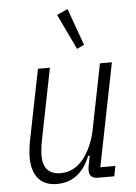

<svg xmlns="http://www.w3.org/2000/svg" viewBox="-55 -810 613 864"><g transform="rotate(-5 252.0 -378.0)"><path d="M181 -512 117 -191Q113 -172 111 -153Q109 -134 109 -122Q109 -77 129.5 -56Q150 -35 188 -35Q219 -35 245 -48.5Q271 -62 291 -87Q311 -112 325.5 -145Q340 -178 347 -211L407 -512H461L368 -46H436L427 0H354Q314 0 314 -36Q314 -42 315 -50.5Q316 -59 318 -66L325 -102H318Q272 12 167 12Q112 12 83.5 -22Q55 -56 55 -117Q55 -149 63 -192L127 -512ZM234 -746 283 -768 343 -601 310 -586Z"/></g></svg>

Font: IBM Plex Sans Cond Light
Style: Italic
Weight: 300
Width: 3
Italic angle: -11°
Designer: Mike Abbink, Paul van der Laan, Pieter van Rosmalen
Foundry: Bold Monday
Version: Version 1.3